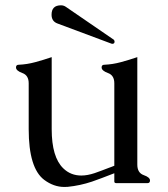

<svg xmlns="http://www.w3.org/2000/svg" viewBox="-20 -704 645 738"><path d="M408.7 -536.1 200.7 -613.8Q178.2 -622.1 178.2 -647.5Q178.2 -683.6 214.4 -683.6Q225.1 -683.6 233.9 -677.2L417.5 -551.3Q420.4 -547.9 420.4 -543.9Q420.4 -535.6 411.6 -535.6Q409.7 -535.6 408.7 -536.1ZM507.8 -71.3Q507.8 -39.6 532.2 -31Q556.6 -22.5 556.6 -10.3Q556.6 0 546.4 0H427.7Q419.4 0 419.4 -6.3V-38.1Q392.6 -27.8 371.8 -19.8Q351.1 -11.7 333.5 -5.9Q288.1 9.3 240.2 14.2Q233.4 14.6 227.1 14.6Q186.5 14.6 149.9 -12.7Q90.3 -57.6 90.3 -207.5V-383.8Q90.3 -414.6 65.9 -423.3Q41.5 -432.1 41.5 -444.8Q41.5 -455.1 51.8 -455.1Q84 -456.5 115.5 -465.1Q147 -473.6 178.7 -484.4V-207.5Q178.7 -100.1 223.1 -57.1Q251.5 -29.3 292.5 -29.3Q315.9 -29.3 343.8 -38.6Q354 -42 370.6 -48.3Q387.2 -54.7 398.9 -59.1Q401.4 -60.1 407 -62Q412.6 -64 419.4 -66.9V-383.8Q419.4 -414.6 395 -423.3Q370.6 -432.1 370.6 -444.8Q370.6 -455.1 380.9 -455.1Q413.1 -456.5 444.6 -465.1Q476.1 -473.6 507.8 -484.4Z"/></svg>

Font: Caudex
Style: Regular
Weight: 400
Version: Version 1.04